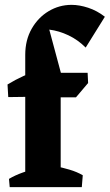

<svg xmlns="http://www.w3.org/2000/svg" viewBox="-20 -771 452 791"><path d="M84 0V-545Q84 -606 110.5 -652.5Q137 -699 180.5 -725Q224 -751 275 -751Q307 -751 343.5 -739Q380 -727 412 -702L333 -575Q301 -607 262 -625.5Q223 -644 183 -649L233 -463L230 -436V0ZM20 0 17 -34Q42 -49 74.5 -60.5Q107 -72 132 -78L121 0ZM189 0 206 -87Q236 -81 266.5 -72Q297 -63 321 -49L317 0ZM14 -371 11 -423Q44 -443 76 -457.5Q108 -472 139 -484L191 -435L168 -373ZM179 -370V-471H341L343 -429L293 -370Z"/></svg>

Font: Eczar SemiBold
Style: Regular
Weight: 600
Designer: Vaibhav Singh
Foundry: Rosetta Type Foundry
Version: Version 2.000